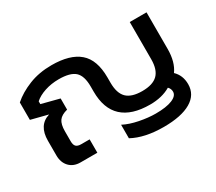

<svg xmlns="http://www.w3.org/2000/svg" viewBox="-115 -779 1200 1069"><g transform="rotate(-30 485.0 -244.5)"><path d="M669.9 61Q547.9 61 469.2 18.1V-68.8Q509.3 -47.9 565.2 -36.9Q621.1 -25.9 668 -25.9Q736.3 -25.9 774.2 -41.5Q812 -57.1 812 -84Q812 -103 797.9 -117.2Q743.2 -85 666 -85Q548.8 -85 489 -140.1Q429.2 -195.3 429.2 -305.2V-337.9Q429.2 -406.2 398.7 -434.1Q368.2 -461.9 294.9 -461.9Q246.6 -461.9 204.6 -448Q162.6 -434.1 137.2 -411.1V-393.1L251 -363.8V-292Q211.9 -282.2 196 -260.3Q180.2 -238.3 180.2 -193.8V-128.9Q180.2 -106 190.2 -95.9Q200.2 -85.9 222.2 -85.9H276.9V0H168.9Q124.5 0 98.1 -27.8Q71.8 -55.7 71.8 -101.1V-194.8Q71.8 -294.9 150.9 -318.8L43 -346.2V-458Q87.9 -497.6 153.3 -523.7Q218.8 -549.8 298.8 -549.8Q417 -549.8 476.1 -499Q535.2 -448.2 535.2 -335V-300.8Q535.2 -233.4 566.4 -202.6Q597.7 -171.9 666 -171.9Q733.9 -171.9 765.4 -202.9Q796.9 -233.9 796.9 -300.8V-540H904.8V-305.2Q904.8 -221.2 868.2 -170.9Q905.8 -134.8 905.8 -78.1Q905.8 -10.7 844.5 25.1Q783.2 61 669.9 61Z"/></g></svg>

Font: Kanit
Style: Regular
Weight: 400
Designer: Katatrad Team
Foundry: CadsonDemak
Version: Version 1.000;PS 001.000;hotconv 1.0.88;makeotf.lib2.5.64775